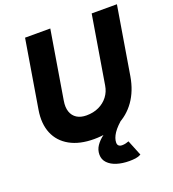

<svg xmlns="http://www.w3.org/2000/svg" viewBox="-159 -821 1038 1151"><g transform="rotate(-20 359.5 -245.5)"><path d="M315 13Q223 13 161 -21.5Q99 -56 73 -118.5Q47 -181 61 -266L133 -700H294L222 -266Q215 -225 225 -196Q235 -167 259.5 -151.5Q284 -136 321 -136Q365 -136 400 -152.5Q435 -169 457.5 -198.5Q480 -228 486 -266L558 -700H719L647 -266Q632 -178 588 -115.5Q544 -53 474.5 -20Q405 13 315 13ZM469 209Q425 209 389.5 198Q354 187 333 165Q312 143 312 112Q312 81 329 56Q346 31 373 10.5Q400 -10 431 -27.5Q462 -45 489 -60L524 -54Q473 -13 452 19Q431 51 431 78Q431 92 439 98.5Q447 105 458 105Q473 105 484 102Q495 99 503 96L543 195Q527 204 508 206.5Q489 209 469 209Z"/></g></svg>

Font: Figtree Light ExtraBold
Style: Italic
Weight: 800
Italic angle: -9.5°
Version: Version 2.001;gftools[0.9.30]